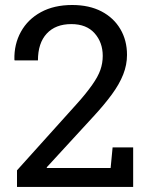

<svg xmlns="http://www.w3.org/2000/svg" viewBox="-20 -741 592 761"><path d="M166 -75.2H418.5L426.3 -156.7H507.8V0H47.4V-65.9L280.3 -324.7Q301.3 -347.7 317.4 -367.7Q333.5 -387.7 345.2 -404.3Q368.7 -437.5 377.9 -464.1Q387.2 -490.7 387.2 -519.5Q387.2 -572.8 355 -609.1Q322.8 -645.5 262.7 -645.5Q200.2 -645.5 165.3 -607.9Q130.4 -570.3 130.4 -501.5H38.1L37.1 -504.4Q35.6 -565.9 63 -615.2Q90.3 -664.6 142.3 -692.9Q194.3 -721.2 266.1 -721.2Q333.5 -721.2 382.3 -695.8Q430.7 -670.4 457 -625.7Q483.4 -581.1 483.4 -523.4Q483.4 -483.9 468.3 -445.8Q453.1 -407.2 423.3 -366.7Q393.6 -326.2 352.1 -281.2L165 -77.6Z"/></svg>

Font: Battambang
Style: Regular
Weight: 400
Designer: Danh Hong
Version: Version 8.002; ttfautohint (v1.8.3)